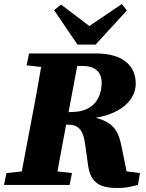

<svg xmlns="http://www.w3.org/2000/svg" viewBox="-29 -917 725 952"><path d="M103 -593 175 -585C161 -504 147 -423 131 -342L79 -67L3 -59L-9 0H316L328 -59L256 -67C270 -144 284 -221 299 -299H307C365 -299 384 -267 393 -203L407 -102C419 -13 461 15 552 15C587 15 603 13 655 0L665 -59L599 -67L582 -149C563 -245 556 -304 446 -333C594 -359 644 -437 644 -502C644 -590 582 -652 447 -652H115ZM381 -590C441 -590 475 -561 475 -507C475 -436 438 -365 335 -362L311 -361L354 -590ZM274 -894 239 -867 355 -696H445L600 -865L575 -897L414 -788Z"/></svg>

Font: Source Serif Pro Black
Style: Italic
Weight: 900
Italic angle: -12°
Designer: Frank Grießhammer
Foundry: Adobe Systems Incorporated
Version: Version 3.001;hotconv 1.0.111;makeotfexe 2.5.65597